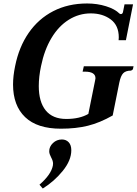

<svg xmlns="http://www.w3.org/2000/svg" viewBox="-20 -730 788 1104"><path d="M55 -244Q55 -293 67 -350Q89 -460 145 -541Q201 -622 286.5 -666Q372 -710 481 -710Q539 -710 590 -694Q641 -678 667 -652Q671 -649 675 -649Q684 -649 687 -660L696 -705H745L704 -499H662L663 -515Q663 -584 616.5 -618.5Q570 -653 502 -653Q434 -653 375.5 -616.5Q317 -580 276 -511.5Q235 -443 216 -350Q203 -289 203 -235Q203 -144 243 -95Q283 -46 361 -46Q438 -46 488 -75L527 -268Q529 -276 529 -280Q529 -318 468 -318H455L462 -349H748L744 -331L734 -324Q703 -324 688.5 -309Q674 -294 666 -255L628 -66Q554 -24 485.5 -7Q417 10 330 10Q194 10 124.5 -56.5Q55 -123 55 -244ZM207 332Q274 274 284 222Q285 218 285 210Q285 195 274 175Q270 167 266.5 158Q263 149 263 140Q263 113 284.5 92.5Q306 72 336 72Q360 72 375 88Q390 104 390 134Q390 192 341 252.5Q292 313 226 354Z"/></svg>

Font: Taviraj SemiBold
Style: Italic
Weight: 600
Italic angle: -12°
Designer: Katatrad Team
Foundry: CadsonDemak
Version: Version 1.001